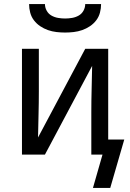

<svg xmlns="http://www.w3.org/2000/svg" viewBox="-20 -760 640 944"><path d="M300 -600Q279 -600 257.5 -602.5Q236 -605 216 -612Q196 -619 178 -631Q160 -643 147 -660Q134 -677 128.5 -698Q123 -719 123 -740H201Q201 -723 209.5 -707.5Q218 -692 233 -683.5Q248 -675 265.5 -672Q283 -669 300 -669Q317 -669 334.5 -672Q352 -675 367 -683.5Q382 -692 390.5 -707.5Q399 -723 399 -740H477Q477 -719 471.5 -698Q466 -677 453 -660Q440 -643 422 -631Q404 -619 384 -612Q364 -605 342.5 -602.5Q321 -600 300 -600ZM437 164 484 0H429V-208Q429 -265 430.5 -322Q432 -379 433 -436L201 0H88V-520H171V-312Q171 -255 169.5 -198Q168 -141 167 -84L399 -520H512V-74H591L522 164Z"/></svg>

Font: Nova
Style: Regular
Weight: 400
Monospace: yes
Designer: Belleve Invis
Foundry: Belleve Invis
Version: Version 24.1.4; ttfautohint (v1.8.4)